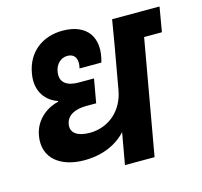

<svg xmlns="http://www.w3.org/2000/svg" viewBox="-107 -867 1035 985"><g transform="rotate(-15 410.0 -374.5)"><path d="M244.1 -77.7C382.9 -77.7 483.4 -148.1 524.7 -261.4L505.2 -378.8C487.3 -276 408.2 -206.5 307.3 -206.5C244.1 -206.5 205.4 -230.9 213.7 -277.3C221.1 -321.7 263.6 -344.4 325 -344.4H377.5L399.8 -470.6H317.3C260 -470.6 216.6 -493.3 229 -555.7C235.9 -591.4 262.6 -617.7 296.6 -617.7C342.2 -617.7 352 -580.1 341.4 -539.3H457.3C495.5 -667.8 434.3 -749 306.7 -749C199 -749 116.8 -686.1 98.7 -577.7C81.3 -481.7 133.7 -425.1 192 -406.5L191.5 -403C137.3 -390.8 66.3 -347.4 50.8 -260C30.3 -140.3 122.4 -77.7 244.1 -77.7ZM595.4 0 707.1 -632H550.2L438.1 0ZM797.6 -609.2 820 -740H568.1L546.2 -609.2Z"/></g></svg>

Font: Poppins Devanagari Thin
Style: Italic
Weight: 100
Italic angle: -10°
Designer: Ninad Kale (Devanagari), Jonny Pinhorn (Latin)
Foundry: Indian Type Foundry
Version: 4.005